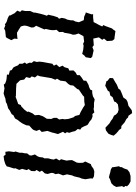

<svg xmlns="http://www.w3.org/2000/svg" viewBox="140 -902 771 1092"><g transform="rotate(90 526.0 -355.5)"><path d="M142 7 123 0 119 3 104 -7 82 -14 67 -22 68 -27 59 -44 55 -52 40 -68 47 -84 38 -94 42 -112V-141L51 -161V-169L58 -200L63 -218L69 -236L63 -244L67 -260L70 -274L78 -298L86 -305L81 -321L85 -340L91 -352L95 -372V-385L102 -399L106 -418L94 -446L75 -448L54 -457H50L61 -490L60 -499H78L105 -502L122 -534L130 -551L122 -557L128 -570L141 -606L148 -614L156 -626L192 -621L202 -620L211 -608L213 -578L199 -561L206 -551L192 -532L199 -500L237 -503L247 -495L266 -502L302 -494L310 -486L305 -457L296 -450L286 -437L261 -443L239 -445L229 -442L216 -448L185 -444L170 -416L176 -398L177 -384L172 -370L169 -355L166 -336L161 -327L162 -306L149 -291L151 -277V-264L149 -251L144 -230L147 -222L139 -204L126 -175L135 -162L136 -148L128 -126L125 -112L126 -102L130 -88L147 -77L161 -69L165 -66L182 -67L201 -69L199 -51L208 -34L197 -12L191 -3L154 1Z M511 10 482 5 461 9 454 1 438 -5 426 -7 403 -9 405 -19 381 -26 378 -36 364 -45 359 -53 351 -72 342 -80V-97L335 -111L343 -120L336 -137L337 -150L327 -162L332 -179L330 -193L332 -212L337 -239L342 -267L353 -276L346 -290L361 -307L353 -325L362 -337L368 -358L381 -364L380 -387L391 -399L407 -408V-423L421 -434L438 -445L439 -460L462 -473L474 -476L489 -483L494 -494H508L527 -498L545 -508L566 -504H587L600 -502L619 -506L628 -495L642 -496L658 -490L671 -479L688 -469L693 -461L698 -448L706 -433L717 -426L713 -412L725 -397L729 -380L735 -363L731 -350L738 -340L729 -328L736 -312L742 -299L736 -278L733 -265L724 -239L730 -207L717 -194L724 -177L719 -161L713 -153L694 -136L692 -119L686 -106L681 -96L670 -80L663 -72L653 -55L634 -45L629 -36L608 -25L596 -16L582 -12L571 -9L560 -3L540 0L530 4ZM530 -58 548 -65 571 -73 577 -88 584 -90 603 -108 616 -125 614 -131 624 -154 635 -168 633 -191 641 -214 655 -236 656 -261 650 -275V-293L659 -306L656 -325L658 -337L656 -358L647 -387L639 -397L633 -421L617 -428L592 -442L577 -452L558 -449L530 -448L523 -441L489 -418L486 -409L466 -386L464 -369L457 -358L442 -342L438 -312L427 -294L433 -284L424 -262L413 -196L408 -183L420 -168L414 -150L423 -140L418 -118L432 -107L436 -84L456 -63L483 -61L526 -60ZM467 -568 441 -575 440 -580 423 -594 424 -612 445 -624 461 -634 485 -644 490 -653 508 -661 518 -665 534 -671 546 -688 559 -695 581 -700 607 -719 623 -721 638 -700 647 -698 657 -688 674 -679 678 -676 696 -660 710 -659 720 -645 723 -644 739 -630 744 -624 751 -616 747 -602 740 -586 721 -572 706 -569 691 -583 680 -593 667 -600 656 -609 637 -618 631 -629 620 -639 604 -644 586 -642 573 -640 560 -628 557 -619 532 -610 523 -597 501 -592 496 -583 482 -576Z M962 -596 952 -598 943 -600 931 -607 930 -616 928 -629 925 -646 930 -654V-662L936 -672L939 -679L944 -694L959 -706L971 -709L980 -712H1011L1028 -703L1039 -692L1037 -682L1044 -675L1038 -663L1040 -653L1041 -643L1043 -631L1039 -624L1035 -616L1022 -603L1011 -599L1004 -597L997 -594L988 -589L971 -593ZM867 10 860 -1 843 0 840 -20 844 -50 841 -57 848 -80V-95L851 -108L852 -124L863 -138L864 -149L858 -168L869 -184L873 -195L875 -213L880 -222V-243L885 -262L887 -275L881 -289L892 -307L885 -317L888 -328L893 -348L891 -362L890 -379L896 -391L904 -406L906 -419L905 -442L898 -454L913 -486L924 -490L939 -501L955 -506L982 -504L995 -497L994 -485L999 -455L995 -434L990 -423L986 -406L983 -393L977 -379L973 -359L971 -351L977 -328L971 -313L967 -302L970 -285L963 -271V-260L969 -241L966 -225L950 -208L957 -195L946 -177L953 -169L952 -147L941 -132L947 -122L944 -110L940 -95L946 -79L936 -56L938 -50L928 -18L926 -8L913 0L891 7Z"/></g></svg>

Font: Winky Rough Light
Style: Italic
Weight: 300
Italic angle: -8.97852°
Designer: Simon Atzbach
Foundry: typofactur
Version: Version 1.206; ttfautohint (v1.8.4.7-5d5b)